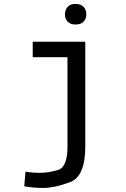

<svg xmlns="http://www.w3.org/2000/svg" viewBox="-20 -740 640 974"><path d="M322.8 -630.6Q309.6 -645.5 309.6 -667.5Q309.6 -689.5 322.8 -704.8Q335.9 -720.2 363.3 -720.2Q390.6 -720.2 404.3 -704.8Q418 -689.5 418 -667.5Q418 -645.5 404.3 -630.6Q390.6 -615.7 363.3 -615.7Q335.9 -615.7 322.8 -630.6ZM322.3 3.4V-449.7H146V-528.3H412.6V3.4Q412.6 156.2 333.7 184.8Q254.9 213.4 201.7 213.4Q148.4 213.4 103 205.1L109.4 130.9Q142.6 136.7 183.6 136.7Q224.6 136.7 273.4 122.6Q322.3 108.4 322.3 3.4Z"/></svg>

Font: RobotoMono-Regular
Style: Regular
Weight: 400
Designer: Google
Version: Version 2.000985; 2015; ttfautohint (v1.3)